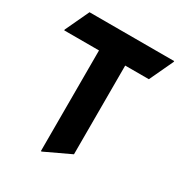

<svg xmlns="http://www.w3.org/2000/svg" viewBox="-175 -860 931 992"><g transform="rotate(30 290.5 -363.5)"><path d="M217.3 9.8H212.4V-590.8H4.9V-595.7L71.3 -737.3H576.2V-732.4L509.8 -590.8H368.7V-61.5Z"/></g></svg>

Font: Nova Round
Style: Bold
Weight: 700
Designer: Wojciech Kalinowski "wmk69" (wmk69@o2.pl)
Foundry: Wojciech Kalinowski "wmk69" (wmk69@o2.pl)
Version: Version 3.1.0; 2021-05-23